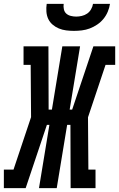

<svg xmlns="http://www.w3.org/2000/svg" viewBox="-54 -975 617 995"><path d="M-34 0V-96H16L107 -368L105 -639H68V-735H197L198 -407H215L269 -735H361L307 -407H320L430 -735H543V-639H493L402 -367L404 -96H441V0H312L311 -328H294L240 0H148L202 -328H189L79 0ZM329 -815Q309 -815 289 -817.5Q269 -820 251 -827.5Q233 -835 218.5 -847.5Q204 -860 196 -877Q188 -894 186.5 -914.5Q185 -935 188 -955H276Q274 -941 277 -927Q280 -913 289.5 -904.5Q299 -896 313 -892.5Q327 -889 341 -889Q355 -889 370 -892.5Q385 -896 397.5 -904.5Q410 -913 418 -927Q426 -941 428 -955H516Q513 -935 504.5 -914.5Q496 -894 482 -877Q468 -860 449.5 -847.5Q431 -835 411 -827.5Q391 -820 370 -817.5Q349 -815 329 -815Z"/></svg>

Font: Iosevka Curly Slab
Style: Bold Italic
Weight: 700
Italic angle: -9°
Monospace: yes
Designer: Belleve Invis
Foundry: Belleve Invis
Version: Version 22.1.2; ttfautohint (v1.8.4)